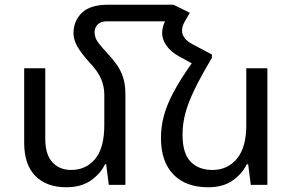

<svg xmlns="http://www.w3.org/2000/svg" viewBox="-20 -780 1235 810"><path d="M509 -385V0H439L428 -87H423Q404 -47 363 -18.5Q322 10 259 10Q177 10 129.5 -37.5Q82 -85 82 -178V-492H171V-195Q171 -128 201 -95.5Q231 -63 280 -63Q343 -63 381.5 -109.5Q420 -156 420 -252V-382Q420 -415 406.5 -447Q393 -479 359 -515Q322 -556 306 -584.5Q290 -613 290 -639Q290 -691 325 -725.5Q360 -760 435 -760H712L781 -726L761 -692Q748 -670 748 -651Q748 -617 791 -594L874 -550V-536Q827 -457 800 -401Q773 -345 761.5 -300.5Q750 -256 750 -212Q750 -134 783.5 -98.5Q817 -63 877 -63Q940 -63 979.5 -110.5Q1019 -158 1019 -252V-492H1108V0H1038L1027 -87H1021Q1002 -47 961.5 -18.5Q921 10 858 10Q764 10 711.5 -44Q659 -98 659 -198Q659 -244 671 -290Q683 -336 711.5 -390Q740 -444 789 -513L734 -543Q700 -562 682 -588Q664 -614 664 -640Q664 -664 676 -690H430Q405 -690 392 -676.5Q379 -663 379 -645Q379 -622 392.5 -603Q406 -584 442 -545Q479 -505 494 -468.5Q509 -432 509 -385Z"/></svg>

Font: Noto Sans Living
Style: Regular
Weight: 400
Designer: Monotype Design Team
Foundry: Monotype Imaging Inc.
Version: Version 2.013; ttfautohint (v1.8.4.7-5d5b)